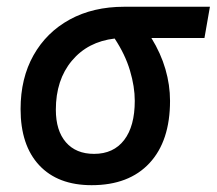

<svg xmlns="http://www.w3.org/2000/svg" viewBox="-20 -539 642 569"><path d="M251.5 9.8Q151.4 9.8 96.2 -49.3Q41 -108.4 41 -215.8Q41 -307.1 79.3 -375.2Q117.7 -443.4 186.8 -481.2Q255.9 -519 348.1 -519H602.1L585.9 -426.3H428.7Q456.5 -381.3 470.2 -334.2Q483.9 -287.1 483.9 -240.2Q483.9 -121.1 423.1 -55.7Q362.3 9.8 251.5 9.8ZM319.8 -424.8Q240.2 -415.5 192.9 -358.9Q145.5 -302.2 145.5 -213.9Q145.5 -151.9 175.3 -117.4Q205.1 -83 258.8 -83Q316.4 -83 347.9 -124Q379.4 -165 379.4 -240.2Q379.4 -282.2 365.2 -329.8Q351.1 -377.4 319.8 -424.8Z"/></svg>

Font: Cascadia Mono PL
Style: Italic
Weight: 400
Italic angle: -10°
Monospace: yes
Designer: Aaron Bell
Foundry: Saja Typeworks
Version: Version 2404.023; ttfautohint (v1.8.4)